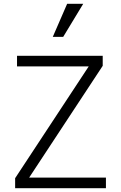

<svg xmlns="http://www.w3.org/2000/svg" viewBox="-20 -995 640 1015"><path d="M60 0H540V-56H134L523 -647V-700H70V-644H449L60 -53ZM420 -975H335L259 -800H314Z"/></svg>

Font: CommitMonoV143 ExtLt
Style: Regular
Weight: 200
Monospace: yes
Designer: Eigil Nikolajsen
Foundry: Eigil Nikolajsen
Version: Version 1.143